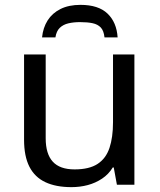

<svg xmlns="http://www.w3.org/2000/svg" viewBox="-20 -760 658 790"><path d="M533 -536V0H461L448 -71H444Q427 -43 400 -25Q373 -7 341 1.5Q309 10 274 10Q210 10 166.5 -10.5Q123 -31 101 -74Q79 -117 79 -185V-536H168V-191Q168 -127 197 -95Q226 -63 287 -63Q347 -63 381.5 -85.5Q416 -108 430.5 -151.5Q445 -195 445 -257V-536ZM311 -740Q385 -740 422.5 -704Q460 -668 464 -606H410Q407 -634 394.5 -647Q382 -660 361 -664.5Q340 -669 309 -669Q283 -669 261.5 -664Q240 -659 226 -645.5Q212 -632 208 -606H153Q157 -646 176 -676Q195 -706 229 -723Q263 -740 311 -740Z"/></svg>

Font: Noto Sans Ambassadori
Style: Regular
Weight: 400
Designer: Monotype Design Team
Foundry: Monotype Imaging Inc.
Version: Version 2.013